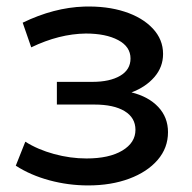

<svg xmlns="http://www.w3.org/2000/svg" viewBox="-20 -557 584 584"><path d="M248 7Q188 7 130.5 -8.5Q73 -24 28 -53L57 -126Q95 -102 144.5 -88.5Q194 -75 243 -75Q312 -75 352 -99Q392 -123 392 -162Q392 -199 359 -219Q326 -239 267 -239H153V-308H261Q314 -308 345.5 -326.5Q377 -345 377 -379Q377 -415 339.5 -435Q302 -455 241 -455Q160 -454 75 -413L49 -488Q144 -534 236 -537Q305 -539 359 -521.5Q413 -504 444.5 -470.5Q476 -437 476 -393Q476 -353 449.5 -322.5Q423 -292 380 -276Q432 -263 461.5 -231.5Q491 -200 491 -155Q491 -107 459.5 -70.5Q428 -34 373 -13.5Q318 7 248 7Z"/></svg>

Font: Montserrat Medium
Style: Regular
Weight: 500
Designer: Julieta Ulanovsky
Foundry: Julieta Ulanovsky
Version: Version 9.000; ttfautohint (v1.8.4.7-5d5b)